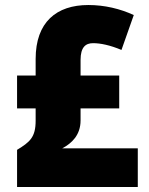

<svg xmlns="http://www.w3.org/2000/svg" viewBox="-20 -745 593 765"><path d="M332 -725C205 -725 122 -657 122 -510V-444H48V-313H122V-264C122 -198 99 -179 48 -148V0H529V-154H228C266 -174 301 -207 301 -265V-313H455V-444H301V-506C301 -557 321 -573 351 -573C380 -573 419 -565 464 -546L513 -685C459 -710 397 -725 332 -725Z"/></svg>

Font: Noto Sans Arabic SemCond Blk
Style: Regular
Weight: 900
Width: 4
Designer: Monotype Design Team, Nadine Chahine, Nizar Qandah and Khaled Hosny
Foundry: Monotype Imaging Inc.
Version: Version 2.012